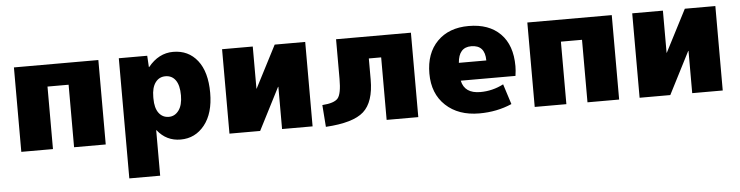

<svg xmlns="http://www.w3.org/2000/svg" viewBox="-46 -744 4538 1178"><g transform="rotate(-5 2223.0 -155.0)"><path d="M63 -520H583V0H388V-385H258V0H63Z M884 -520 888 -450H890Q955 -530 1044 -530Q1138 -530 1193.5 -459.5Q1249 -389 1249 -260Q1249 -134 1191.5 -62Q1134 10 1044 10Q956 10 901 -60H899V220H709V-520ZM1069 -260Q1069 -322 1046.5 -353.5Q1024 -385 984 -385Q945 -385 922 -353.5Q899 -322 899 -265V-255Q899 -197 922 -166Q945 -135 984 -135Q1021 -135 1045 -167.5Q1069 -200 1069 -260Z M1535 -260 1669 -520H1857V0H1669V-260H1667L1534 0H1345V-520H1534V-260Z M2508 0H2313V-385H2237V-255Q2237 -117 2172 -58.5Q2107 0 1938 10L1928 -125Q2002 -130 2024.5 -157Q2047 -184 2047 -275V-520H2508Z M2785 -310H2954Q2954 -405 2869 -405Q2792 -405 2785 -310ZM2787 -200Q2804 -120 2901 -120Q2976 -120 3044 -155L3084 -30Q2992 10 2884 10Q2755 10 2677 -63Q2599 -136 2599 -260Q2599 -385 2670.5 -457.5Q2742 -530 2864 -530Q2989 -530 3059 -459.5Q3129 -389 3129 -260Q3129 -233 3124 -200Z M3225 -520H3745V0H3550V-385H3420V0H3225Z M4061 -260 4195 -520H4383V0H4195V-260H4193L4060 0H3871V-520H4060V-260Z"/></g></svg>

Font: Mplus 1p Black
Style: Regular
Weight: 900
Version: Version 1.061